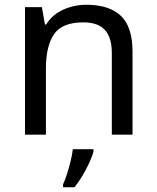

<svg xmlns="http://www.w3.org/2000/svg" viewBox="-20 -566 658 807"><path d="M343 -546Q439 -546 488 -499.5Q537 -453 537 -349V0H450V-343Q450 -408 421 -440Q392 -472 330 -472Q241 -472 207 -422Q173 -372 173 -278V0H85V-536H156L169 -463H174Q200 -505 246 -525.5Q292 -546 343 -546ZM373 70Q369 88 356.5 115.5Q344 143 327.5 171Q311 199 293 221H245V209Q253 192 261.5 165.5Q270 139 277 110.5Q284 82 286 61H373Z"/></svg>

Font: Noto Naskh Arabic
Style: Regular
Weight: 400
Designer: Monotype Design Team, David Williams, Mohamad Dakak and Nizar Qandah
Foundry: Monotype Imaging Inc.
Version: Version 2.013